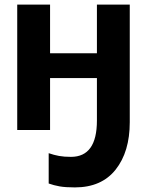

<svg xmlns="http://www.w3.org/2000/svg" viewBox="-20 -566 640 836"><path d="M545 -34V-546H402V-334H198V-546H55V0H198V-226H402V-41Q402 117 289 117Q259 117 237 113Q215 109 192 101V233Q214 241 239.5 245.5Q265 250 306 250Q422 250 483.5 172.5Q545 95 545 -34Z"/></svg>

Font: Noto Sans Mono UI
Style: Bold
Weight: 700
Designer: Monotype Design team
Foundry: Monotype Imaging Inc.
Version: 1.000